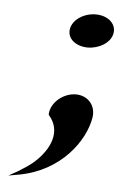

<svg xmlns="http://www.w3.org/2000/svg" viewBox="-62 -356 325 507"><g transform="rotate(5 101.0 -103.0)"><path d="M-21 119 7 114C117 94 177 9 187 -53C192 -85 170 -110 138 -110C107 -110 73 -85 71 -52V-51L72 -49C106 -10 87 39 43 78C31 88 17 97 4 105ZM107 -280C103 -254 128 -236 158 -236C188 -236 219 -254 223 -280C227 -306 203 -325 172 -325C141 -325 111 -306 107 -280Z"/></g></svg>

Font: Charger Sport
Style: DfBdExtObl
Weight: 400
Designer: Jasper
Foundry: Cannot Into Space Fonts
Version: Version 1.1